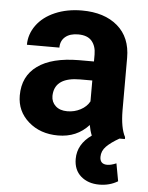

<svg xmlns="http://www.w3.org/2000/svg" viewBox="-53 -582 642 831"><g transform="rotate(5 268.0 -166.0)"><path d="M358.9 -2.4Q350.6 -22.5 346.2 -47.4Q294.9 9.8 212.9 9.8Q135.3 9.8 84.2 -35.2Q33.2 -80.1 33.2 -148.4Q33.2 -232.4 95.5 -277.3Q157.7 -322.3 275.4 -322.8H340.3V-353Q340.3 -389.6 321.5 -411.6Q302.7 -433.6 262.2 -433.6Q226.6 -433.6 206.3 -416.5Q186 -399.4 186 -369.6H44.9Q44.9 -415.5 73.2 -454.6Q101.6 -493.7 153.3 -515.9Q205.1 -538.1 269.5 -538.1Q367.2 -538.1 424.6 -489Q481.9 -439.9 481.9 -351.1V-122.1Q482.4 -46.9 502.9 -8.3V0H479.5Q443.4 20.5 423.8 40.3Q404.3 60.1 404.3 85.9Q404.3 117.7 436.5 117.7Q452.6 117.7 475.6 107.9L489.7 184.6Q454.1 206.1 409.2 206.1Q360.4 206.1 329.3 179Q298.3 151.9 298.3 104Q298.3 40 358.9 -2.4ZM243.7 -98.1Q274.9 -98.1 301.3 -112.1Q327.6 -126 340.3 -149.4V-240.2H287.6Q181.6 -240.2 174.8 -167L174.3 -158.7Q174.3 -132.3 192.9 -115.2Q211.4 -98.1 243.7 -98.1Z"/></g></svg>

Font: Roboto
Style: Bold
Weight: 700
Designer: Google
Version: Version 2.134; 2016; ttfautohint (v1.6)